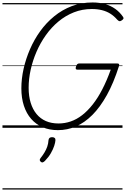

<svg xmlns="http://www.w3.org/2000/svg" viewBox="-20 -1035 1020 1555"><path d="M449 19Q380 19 325.5 -4.5Q271 -28 232.5 -72Q194 -116 173.5 -178.5Q153 -241 153 -319Q153 -397 171 -477.5Q189 -558 223 -636.5Q257 -715 306 -783Q355 -851 419.5 -903.5Q484 -956 561.5 -985.5Q639 -1015 730 -1015Q784 -1015 830.5 -1002Q877 -989 913.5 -963Q950 -937 976 -899Q983 -890 979 -882.5Q975 -875 963 -868Q953 -862 946.5 -863.5Q940 -865 929 -876Q904 -905 874 -924Q844 -943 806.5 -952.5Q769 -962 724 -962Q646 -962 578 -935Q510 -908 453 -860.5Q396 -813 351.5 -750.5Q307 -688 276 -616.5Q245 -545 228.5 -470.5Q212 -396 212 -324Q212 -256 228.5 -202.5Q245 -149 276 -111.5Q307 -74 351.5 -54.5Q396 -35 454 -35Q505 -35 553 -51.5Q601 -68 645.5 -102.5Q690 -137 731 -189Q772 -241 808.5 -311.5Q845 -382 877 -471H606Q595 -471 593.5 -478.5Q592 -486 596 -497Q600 -510 606 -515.5Q612 -521 622 -521H929Q941 -521 944 -516Q947 -511 943 -498Q900 -363 845.5 -265Q791 -167 728 -104Q665 -41 595 -11Q525 19 449 19ZM311 276Q303 269 302 262Q301 255 308 246Q327 222 340.5 199.5Q354 177 362.5 153Q371 129 373 99Q375 86 382.5 81Q390 76 402 76Q416 76 423 82.5Q430 89 429 101Q428 119 419 146.5Q410 174 392 205.5Q374 237 344 268Q336 276 327.5 279.5Q319 283 311 276ZM0 490H972V500H0ZM0 -20H972V0H0ZM0 -505H972V-500H0ZM0 -1010H972V-1000H0Z"/></svg>

Font: Playwrite AU TAS Guides
Style: Regular
Weight: 400
Designer: Veronika Burian, José Scaglione
Foundry: TypeTogether
Version: Version 1.003